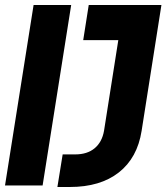

<svg xmlns="http://www.w3.org/2000/svg" viewBox="-25 -740 664 766"><path d="M225 -124H275Q323 -124 352.5 -148.5Q382 -173 390 -218L447 -580H307L329 -720H619L540 -218Q523 -110 449 -52Q375 6 254 6H204ZM109 -720H259L145 0H-5Z"/></svg>

Font: JetBrains Mono ExtraBold
Style: Italic
Weight: 800
Designer: Philipp Nurullin, Konstantin Bulenkov
Foundry: JetBrains
Version: Version 1.000; ttfautohint (v1.8.3)